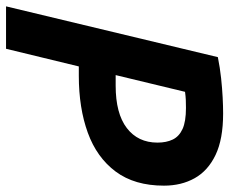

<svg xmlns="http://www.w3.org/2000/svg" viewBox="-80 -660 741 620"><g transform="rotate(90 290.0 -350.5)"><path d="M1 0 165 -684Q200 -691 233 -694.5Q266 -698 295 -699.5Q324 -701 347 -701Q430 -701 481 -676.5Q532 -652 556 -609Q580 -566 580 -510Q580 -415 534.5 -354Q489 -293 409 -264Q329 -235 225 -235H195L138 0ZM223 -354H257Q347 -354 394 -390Q441 -426 441 -489Q441 -518 431 -538.5Q421 -559 397 -570Q373 -581 329 -581Q314 -581 303 -580.5Q292 -580 277 -578Z"/></g></svg>

Font: Ubuntu Sans Mono
Style: Bold Italic
Weight: 700
Italic angle: -13.5°
Monospace: yes
Designer: Dalton Maag Ltd
Foundry: Dalton Maag Ltd
Version: Version 1.006